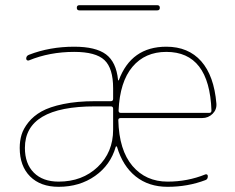

<svg xmlns="http://www.w3.org/2000/svg" viewBox="-20 -710 905 740"><path d="M621 -510Q539 -510 490.5 -452.5Q442 -395 437 -284Q437 -275 445 -275H787Q795 -275 795 -284Q787 -510 621 -510ZM416 -210V-291Q416 -300 407 -300H346Q76 -300 76 -140Q76 -79 110.5 -44.5Q145 -10 206 -10Q297 -10 356.5 -66.5Q416 -123 416 -210ZM407 -320Q416 -320 416 -329V-370Q416 -447 382.5 -478.5Q349 -510 266 -510Q171 -510 91 -477Q87 -476 84 -478Q81 -480 81 -484Q81 -495 92 -499Q172 -530 266 -530Q349 -530 388.5 -500.5Q428 -471 435 -402Q435 -400 436 -400Q437 -400 438 -401Q486 -530 621 -530Q706 -530 755.5 -474Q805 -418 814 -311Q816 -288 799.5 -271.5Q783 -255 759 -255H445Q436 -255 436 -247Q439 -131 490.5 -70.5Q542 -10 626 -10Q703 -10 772 -38Q776 -39 778.5 -37Q781 -35 781 -31Q781 -19 772 -16Q704 10 626 10Q553 10 503 -30Q453 -70 431 -144Q430 -146 428.5 -146Q427 -146 426 -144Q406 -74 346.5 -32Q287 10 206 10Q136 10 96 -30Q56 -70 56 -140Q56 -167 63 -190.5Q70 -214 89.5 -238.5Q109 -263 140 -280.5Q171 -298 224 -309Q277 -320 346 -320ZM286 -670Q276 -670 276 -680Q276 -690 286 -690H586Q596 -690 596 -680Q596 -670 586 -670Z"/></svg>

Font: Rounded Mplus 1c Thin
Style: Regular
Weight: 250
Version: Version 1.059.20150529